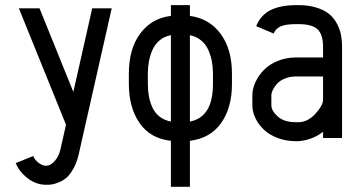

<svg xmlns="http://www.w3.org/2000/svg" viewBox="-20 -532 1391 740"><path d="M410.6 -500 283.2 63.5Q275.9 95.2 262.7 118.4Q249.5 141.6 236.1 153.1Q222.7 164.6 205.8 171.1Q189 177.7 179 179Q168.9 180.2 158.2 180.2Q119.6 180.2 87.2 155.5Q54.7 130.9 40.5 96.7L107.9 69.3Q114.3 84.5 128.9 95.7Q143.6 106.9 158.2 106.9Q174.8 106.9 190.9 88.6Q207 70.3 212.9 43.9L234.4 -51.3L52.7 -500H132.3L262.7 -177.7L335.4 -500Z M638.7 -63.5V-396.5Q613.3 -391.6 595.2 -376.5Q577.1 -361.3 567.6 -339.6Q558.1 -317.9 554 -295.4Q549.8 -272.9 549.8 -248V-208.5Q549.8 -182.6 554 -160.4Q558.1 -138.2 567.6 -117.4Q577.1 -96.7 595.2 -82.5Q613.3 -68.4 638.7 -63.5ZM711.9 -396.5V-63.5Q800.8 -80.6 800.8 -208V-248.5Q800.8 -272.9 796.6 -295.2Q792.5 -317.4 783 -339.1Q773.4 -360.8 755.4 -376Q737.3 -391.1 711.9 -396.5ZM711.9 188H638.7V10.7Q559.1 2 517.8 -57.9Q476.6 -117.7 476.6 -208.5V-248Q476.6 -343.8 520.5 -402.8Q564.5 -461.9 638.7 -470.7V-512.2H711.9V-470.7Q786.1 -460.9 830.1 -401.9Q874 -342.8 874 -248.5V-208Q874 -117.2 832.5 -58.1Q791 1 711.9 10.7Z M1121.1 -237.3Q1096.7 -237.3 1077.1 -229Q1057.6 -220.7 1047.1 -208.5Q1036.6 -196.3 1031.2 -184.8Q1025.9 -173.3 1025.9 -164.6V-126.5Q1025.9 -105.5 1050 -83.3Q1074.2 -61 1121.1 -61H1129.9Q1166 -61 1195.6 -93.5Q1225.1 -126 1225.1 -147.5V-237.3ZM1121.1 -512.2H1129.9Q1168.9 -512.2 1199 -502.9Q1229 -493.7 1247.6 -478.8Q1266.1 -463.9 1277.8 -442.4Q1289.6 -420.9 1293.9 -398.9Q1298.3 -377 1298.3 -351.1V0H1225.1V-23.9Q1182.6 8.3 1129.9 12.2H1121.1Q1083 12.2 1050.5 0Q1018.1 -12.2 997.1 -32.2Q976.1 -52.2 964.4 -76.7Q952.6 -101.1 952.6 -126.5V-164.6Q952.6 -189.5 964.4 -215.1Q976.1 -240.7 996.8 -262.2Q1017.6 -283.7 1050.3 -297.1Q1083 -310.5 1121.1 -310.5H1225.1V-351.1Q1225.1 -398.9 1204.1 -418.9Q1183.1 -439 1129.9 -439H1121.1Q1081.1 -439 1061.8 -430.4Q1042.5 -421.9 1034.7 -402.8L967.3 -431.2Q985.4 -475.1 1024.2 -493.7Q1063 -512.2 1121.1 -512.2Z"/></svg>

Font: Anka/Coder Narrow
Style: Regular
Weight: 400
Width: 3
Monospace: yes
Version: Version 001.100